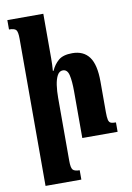

<svg xmlns="http://www.w3.org/2000/svg" viewBox="-106 -825 778 1130"><g transform="rotate(-10 283.5 -260.0)"><path d="M545 -56V0H334V-277Q334 -341 325.5 -376.5Q317 -412 290 -412Q269 -412 257 -390Q245 -368 240 -333Q235 -298 235 -258V119Q235 160 245 172Q255 184 286 184V240H72V-640Q72 -681 62 -692.5Q52 -704 20 -704V-760H235V-493Q235 -455 232 -419H236Q252 -455 279.5 -478.5Q307 -502 362 -502Q429 -502 463 -456Q497 -410 497 -309V-126Q497 -95 500.5 -80Q504 -65 514 -60.5Q524 -56 545 -56Z"/></g></svg>

Font: Noto Serif Armenian ExtraCondensed Black
Style: Regular
Weight: 900
Width: 2
Designer: Monotype Design Team
Foundry: Monotype Imaging Inc.
Version: Version 2.008; ttfautohint (v1.8.4.7-5d5b)